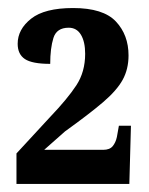

<svg xmlns="http://www.w3.org/2000/svg" viewBox="-20 -845 370 478"><path d="M21 -387V-463L105 -554Q148 -599 170 -632.5Q192 -666 192 -711Q192 -741 181.5 -758.5Q171 -776 151 -776Q121 -776 113 -750.5Q105 -725 105 -686Q60 -686 42 -698Q24 -710 24 -736Q24 -772 57.5 -798.5Q91 -825 162 -825Q237 -825 268.5 -791.5Q300 -758 300 -707Q300 -673 285.5 -646.5Q271 -620 236.5 -590.5Q202 -561 142 -518L90 -472H237Q253 -472 260.5 -481Q268 -490 271 -504L276 -532H306L302 -387Z"/></svg>

Font: Noto Serif ExtraCondensed ExtraBold
Style: Regular
Weight: 800
Width: 2
Designer: Monotype Design Team
Foundry: Monotype Imaging Inc.
Version: Version 2.013; ttfautohint (v1.8.4.7-5d5b)